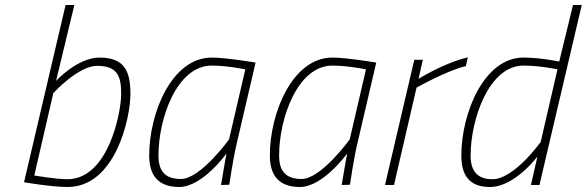

<svg xmlns="http://www.w3.org/2000/svg" viewBox="-20 -739 2344 767"><path d="M249 -23C203 -23 117 -38 117 -38L193 -367C193 -367 292 -476 368 -476C453 -476 464 -430 464 -363C464 -290 413 -23 249 -23ZM378 -509C289 -509 204 -416 204 -416L277 -719H242L76 -11C76 -11 185 8 250 8C440 8 501 -266 501 -363C501 -451 480 -509 378 -509Z M826 -477C887 -477 960 -462 960 -462L895 -182C895 -182 781 -24 703 -24C637 -24 613 -58 613 -118C613 -265 686 -477 826 -477ZM696 8C789 8 885 -126 885 -126C880 -103 863 0 863 0L896 -1C896 -1 910 -99 925 -163L1001 -489C1001 -489 883 -509 826 -509C666 -509 576 -287 576 -118C576 -35 615 8 696 8Z M1308 -477C1369 -477 1442 -462 1442 -462L1377 -182C1377 -182 1263 -24 1185 -24C1119 -24 1095 -58 1095 -118C1095 -265 1168 -477 1308 -477ZM1178 8C1271 8 1367 -126 1367 -126C1362 -103 1345 0 1345 0L1378 -1C1378 -1 1392 -99 1407 -163L1483 -489C1483 -489 1365 -509 1308 -509C1148 -509 1058 -287 1058 -118C1058 -35 1097 8 1178 8Z M1554 0 1644 -389C1644 -389 1767 -458 1841 -475L1849 -510C1752 -487 1652 -424 1652 -424L1669 -500H1635L1518 0Z M2140 -172C2140 -172 2034 -23 1947 -23C1888 -23 1860 -55 1860 -117C1860 -264 1934 -477 2071 -477C2137 -477 2207 -462 2207 -462L2140 -172ZM2269 -719 2214 -493C2214 -493 2141 -509 2071 -509C1915 -509 1823 -290 1823 -117C1823 -30 1863 8 1937 8C2037 8 2127 -114 2127 -114L2101 0H2135L2304 -719Z"/></svg>

Font: RazerF5 Thin
Style: Italic
Weight: 250
Foundry: Razer Inc.
Version: Version 2